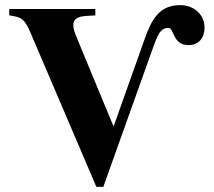

<svg xmlns="http://www.w3.org/2000/svg" viewBox="-20 -711 833 749"><path d="M289 -541C269 -589 266 -598 266 -613C266 -636 281 -647 319 -649L352 -651V-676H16V-651C66 -644 76 -637 100 -581L356 18H383L573 -514C595 -576 605 -602 637 -602C660 -602 653 -535 715 -535C756 -535 778 -564 778 -604C778 -649 742 -691 682 -691C602 -691 571 -635 544 -558L424 -220H422Z"/></svg>

Font: STIXGeneral
Style: Bold
Weight: 700
Designer: MicroPress Inc., with final additions and corrections provided by Coen Hoffman, Elsevier (retired)
Version: Version 1.1.0